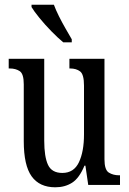

<svg xmlns="http://www.w3.org/2000/svg" viewBox="-20 -786 550 816"><path d="M215 10Q148 10 114.5 -36.5Q81 -83 81 -186V-428Q81 -472 64 -483.5Q47 -495 21 -495H17V-536H168V-188Q168 -120 184 -85.5Q200 -51 245 -51Q294 -51 315.5 -96.5Q337 -142 337 -215V-422Q337 -470 320.5 -482.5Q304 -495 278 -495H275V-536H424V-109Q424 -64 442.5 -52.5Q461 -41 486 -41H490V0H355L343 -82H339Q317 -29 286.5 -9.5Q256 10 215 10ZM249 -606Q227 -624 199 -652.5Q171 -681 147.5 -710Q124 -739 114 -756V-766H209Q217 -744 230.5 -717Q244 -690 259 -664Q274 -638 285 -619V-606Z"/></svg>

Font: Noto Serif Tamil ExtraCondensed
Style: Regular
Weight: 400
Width: 2
Designer: Indian Type Foundry, Tom Grace, and the Monotype Design Team
Foundry: Monotype Imaging Inc.
Version: Version 2.004; ttfautohint (v1.8.4.7-5d5b)